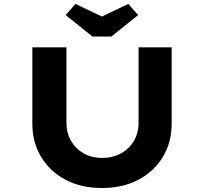

<svg xmlns="http://www.w3.org/2000/svg" viewBox="-20 -938 1024 964"><path d="M491.6 6Q387.5 6 308.9 -35.7Q230.4 -77.4 186.4 -150.4Q142.4 -223.4 142.4 -317V-700.4H313.6V-322Q313.6 -270.1 337 -230.2Q360.4 -190.3 400.7 -167.6Q441.1 -144.9 491.6 -144.9Q545 -144.9 586.7 -167.6Q628.3 -190.3 652 -230.2Q675.7 -270.1 675.7 -322V-700.4H841.9V-317Q841.9 -223.4 797.8 -150.4Q753.8 -77.4 675.1 -35.7Q596.4 6 491.6 6ZM444 -754.7 309.7 -862.3 359.2 -918.3 506.6 -847.8H476.6L624.1 -918.3L673.6 -862.3L539.2 -754.7Z"/></svg>

Font: Lexend Peta
Style: Regular
Weight: 400
Designer: Bonnie Shaver-Troup, Thomas Jockin
Foundry: Lexend
Version: Version 1.007